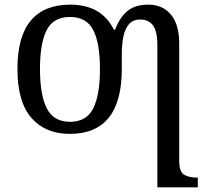

<svg xmlns="http://www.w3.org/2000/svg" viewBox="-20 -566 889 826"><path d="M657 -370Q657 -432 638 -457Q619 -482 584 -482Q552 -482 534.5 -461.5Q517 -441 510.5 -407Q504 -373 504 -333V-269Q504 10 280 10Q175 10 115 -59Q55 -128 55 -269Q55 -409 112.5 -477.5Q170 -546 282 -546Q417 -546 470 -438H475Q495 -491 528 -518.5Q561 -546 618 -546Q680 -546 715.5 -503Q751 -460 751 -378V126Q751 173 772 185.5Q793 198 827 198H831V240H657ZM281 -42Q352 -42 381 -99.5Q410 -157 410 -269Q410 -381 381 -437Q352 -493 281 -493Q210 -493 181 -437Q152 -381 152 -269Q152 -157 181.5 -99.5Q211 -42 281 -42Z"/></svg>

Font: NotoSerif-Regular
Style: Regular
Weight: 400
Designer: Monotype Design Team
Foundry: Monotype Imaging Inc.
Version: Version 2.007; ttfautohint (v1.8) -l 8 -r 50 -G 200 -x 14 -D